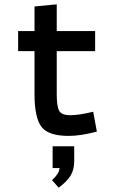

<svg xmlns="http://www.w3.org/2000/svg" viewBox="-20 -619 540 890"><path d="M140 -382H64V-475H140V-589L243 -599V-475H421V-382H243V-182Q243 -127 254 -106Q265 -85 305.5 -85Q346 -85 412 -101L429 -9Q353 11 299 11Q203 11 171.5 -32Q140 -75 140 -182ZM224 160V59H324V128Q324 167 307.5 194.5Q291 222 252 251L221 216Q237 202 246 188Q255 174 256 160Z"/></svg>

Font: Lekton
Style: Bold
Weight: 700
Designer: Paolo Mazzetti, Luciano Perondi, Raffaele Flato, Elena Papassissa, Emilio Macchia, Michela Povoleri, Tobias Seemiller, R
Version: Version 34.000